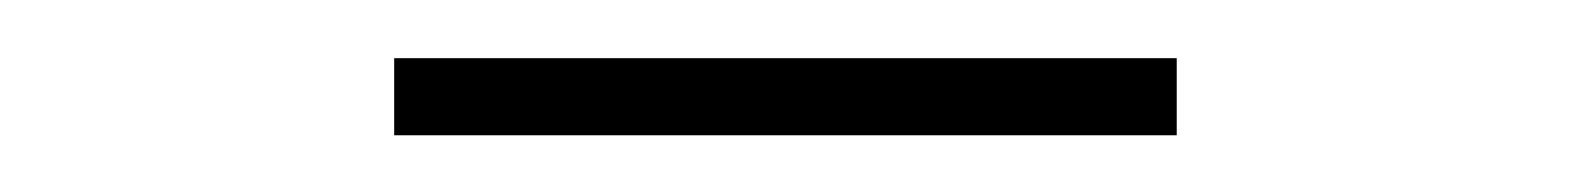

<svg xmlns="http://www.w3.org/2000/svg" viewBox="-20 -684 540 66"><path d="M115.5 -637.5V-664H384.5V-637.5Z"/></svg>

Font: Newsreader Display ExtraLight
Style: Regular
Weight: 275
Designer: Hugues Gentile
Foundry: Production Type
Version: Version 1.002